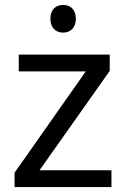

<svg xmlns="http://www.w3.org/2000/svg" viewBox="-20 -757 510 777"><path d="M236 -737C207 -737 184 -720 184 -681C184 -643 207 -625 236 -625C263 -625 287 -643 287 -681C287 -720 263 -737 236 -737ZM431 0V-68H140L424 -470V-536H56V-468H327L39 -58V0Z"/></svg>

Font: Noto Sans Hebrew Droid Medium
Style: Regular
Weight: 500
Designer: Monotype Design Team
Foundry: Monotype Imaging Inc.
Version: Version 1.100